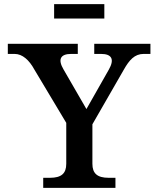

<svg xmlns="http://www.w3.org/2000/svg" viewBox="-20 -913 769 933"><path d="M147 -575 302 -316V-117C302 -70 278 -49 223 -49H190V0H541V-49H508C453 -49 429 -70 429 -117V-309L582 -575C608 -621 634 -651 678 -651H711V-700H438V-651H471C524 -651 537 -624 509 -575L400 -383L289 -575C260 -624 273 -651 326 -651H358V-700H18V-651H51C89 -651 122 -621 147 -575ZM243 -823H487V-893H243Z"/></svg>

Font: LT Superior Serif Semibold
Style: Regular
Weight: 600
Designer: Daniel Lyons
Foundry: LyonsType
Version: Version 2.120;FEAKit 1.0